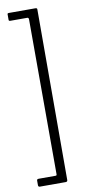

<svg xmlns="http://www.w3.org/2000/svg" viewBox="-100 -782 472 987"><g transform="rotate(-10 136.0 -288.5)"><path d="M170 -735 169 156Q169 165 159 165H25Q16 165 16 156V132Q16 124 25 124H113Q117 124 118.5 122.5Q120 121 120 117L119 -691Q119 -701 111 -701H23Q15 -701 15 -707V-737Q15 -742 23 -742H161Q170 -742 170 -735Z"/></g></svg>

Font: Libre Franklin Thin ExtraLight
Style: Regular
Weight: 250
Version: Version 3.000